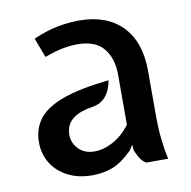

<svg xmlns="http://www.w3.org/2000/svg" viewBox="-66 -593 663 668"><g transform="rotate(-10 265.5 -259.0)"><path d="M209 11Q158 11 121 -8.5Q84 -28 64.2 -60.8Q44.5 -93.5 44.5 -133.5Q44.5 -181.5 70.5 -215.8Q96.5 -250 156.8 -272Q217 -294 320.5 -305Q318 -290 311 -272.5Q304 -255 289.2 -241.2Q274.5 -227.5 249.5 -223.5Q211 -217.5 190 -205Q169 -192.5 161 -176Q153 -159.5 153 -141.5Q153 -112.5 174 -91Q195 -69.5 229.5 -69.5Q262 -69.5 295.2 -87.2Q328.5 -105 356.5 -141V-318.5Q356.5 -375.5 327.8 -411.2Q299 -447 235 -447Q208.5 -447 181.5 -441.5Q154.5 -436 118.5 -423L92.5 -492Q140.5 -513 180.5 -520.2Q220.5 -527.5 254.5 -527.5Q353 -527.5 407.2 -471.5Q461.5 -415.5 461.5 -313V-158.5Q461.5 -107.5 466 -68.2Q470.5 -29 477.5 0H400Q386.5 -8 378.2 -21.8Q370 -35.5 364 -50.5L362.5 -69.5L351 -51.5Q311 -12.5 278.2 -0.8Q245.5 11 209 11Z"/></g></svg>

Font: Expletus Sans Medium
Style: Regular
Weight: 500
Version: Version 7.500